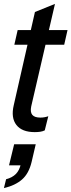

<svg xmlns="http://www.w3.org/2000/svg" viewBox="-20 -663 364 978"><path d="M157 10Q92 10 63.5 -26.5Q35 -63 50 -127L158 -602L260 -643L139 -121Q133 -92 144.5 -78Q156 -64 186 -64Q197 -64 207.5 -66Q218 -68 226 -71L208 1Q198 6 185.5 8Q173 10 157 10ZM53 -435 70 -510H324L307 -435ZM0 295 11 250Q42 242 60.5 223.5Q79 205 86 173L119 179H26L52 72H162L141 162Q127 221 92 251.5Q57 282 0 295Z"/></svg>

Font: Instrument Sans Condensed Medium
Style: Italic
Weight: 500
Width: 3
Italic angle: -13°
Designer: Rodrigo Fuenzalida
Foundry: fragTYPE
Version: Version 1.000;gftools[0.9.28]